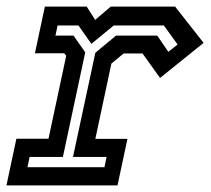

<svg xmlns="http://www.w3.org/2000/svg" viewBox="-22 -560 636 580"><path d="M-2.5 0 27.5 -141H124.5L178 -391.5L172 -399H83.5L113.5 -540H240L265.5 -500L312.5 -540H507L593 -430.5L461.5 -324.5L408.5 -398.5H351.5L314.5 -368L266 -140.5H363L333 0ZM61 -55H293.5L300 -86H198.5L266 -400.5L328.5 -452.5H453L486.5 -403.5L514.5 -425.5L473 -483H321.5L254 -427.5L215 -483H152L145.5 -452.5H200L235.5 -402L168 -86H67.5Z"/></svg>

Font: Tourney SemiBold
Style: Italic
Weight: 600
Italic angle: -12°
Version: Version 1.015